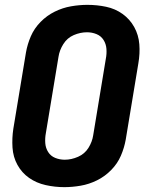

<svg xmlns="http://www.w3.org/2000/svg" viewBox="-20 -763 616 791"><path d="M245 8Q278 8 312.5 2Q347 -4 379.5 -20Q412 -36 438 -62.5Q464 -89 478 -121.5Q492 -154 498 -188L550 -502Q557 -542 554 -580.5Q551 -619 533 -651.5Q515 -684 485 -705.5Q455 -727 417.5 -735Q380 -743 340 -743Q307 -743 272.5 -737Q238 -731 205.5 -715Q173 -699 147 -672.5Q121 -646 107 -613.5Q93 -581 87 -547L35 -233Q29 -194 31.5 -155Q34 -116 52 -83.5Q70 -51 100 -30Q130 -9 168 -0.5Q206 8 245 8ZM247 -105Q226 -105 207.5 -112.5Q189 -120 178.5 -136.5Q168 -153 166.5 -173.5Q165 -194 169 -215L221 -529Q225 -556 241 -581.5Q257 -607 284 -618.5Q311 -630 338 -630H339Q359 -630 377.5 -622.5Q396 -615 406.5 -598.5Q417 -582 418.5 -561.5Q420 -541 416 -521L364 -206Q360 -179 344.5 -154Q329 -129 301.5 -117Q274 -105 247 -105Z"/></svg>

Font: Iosevka Sparkle XBdObl
Style: Regular
Weight: 800
Italic angle: -9°
Designer: Belleve Invis
Foundry: Belleve Invis
Version: Version 4.5.0; ttfautohint (v1.8.3)